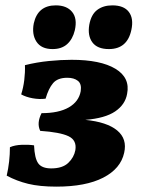

<svg xmlns="http://www.w3.org/2000/svg" viewBox="-20 -689 536 716"><path d="M190 7Q128 7 85 -3.5Q42 -14 5 -34Q17 -86 17 -140Q35 -148 61 -149Q87 -150 107 -147Q109 -99 122.5 -80Q136 -61 171 -61Q213 -61 234.5 -81.5Q256 -102 261 -129Q267 -166 235.5 -181Q204 -196 130 -201Q116 -230 135 -267Q199 -267 236.5 -288.5Q274 -310 281 -349Q285 -376 270.5 -387.5Q256 -399 231 -399Q195 -399 178 -379Q161 -359 150 -321Q127 -318 102 -322.5Q77 -327 59 -337Q67 -362 70.5 -390.5Q74 -419 73 -446Q117 -457 162.5 -461.5Q208 -466 247 -466Q355 -466 410.5 -432.5Q466 -399 454 -339Q447 -299 409.5 -273.5Q372 -248 298 -242Q379 -234 417 -202.5Q455 -171 443 -119Q430 -60 365 -26.5Q300 7 190 7ZM386 -506Q343 -506 324.5 -531Q306 -556 313 -597Q320 -635 342.5 -652Q365 -669 399 -669Q442 -669 460.5 -644.5Q479 -620 470 -578Q455 -506 386 -506ZM176 -506Q134 -506 116 -533.5Q98 -561 106 -602Q121 -669 188 -669Q229 -669 249 -644.5Q269 -620 259 -576Q251 -543 230.5 -524.5Q210 -506 176 -506Z"/></svg>

Font: Vollkorn ExtraBold
Style: Italic
Weight: 800
Italic angle: -11°
Designer: Friedrich Althausen
Foundry: Friedrich Althausen
Version: Version 5.000; ttfautohint (v1.8.3)